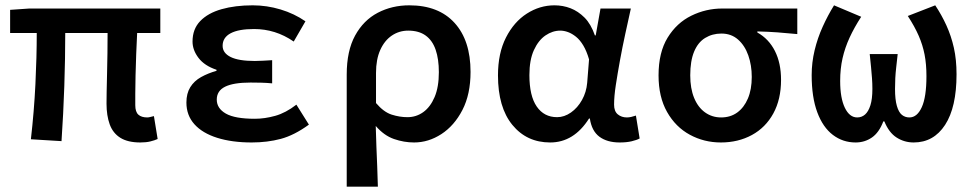

<svg xmlns="http://www.w3.org/2000/svg" viewBox="-20 -523 3640 721"><path d="M507 12Q460 12 432 -5.5Q404 -23 392 -56Q380 -89 380 -134Q380 -149 380.5 -178.5Q381 -208 382 -246Q383 -284 383.5 -323.5Q384 -363 384 -399H225Q225 -304 221.5 -200Q218 -96 211 7L96 0Q108 -105 113 -207Q118 -309 118 -399H18V-486L90 -491H582V-399H495Q493 -362 491.5 -320.5Q490 -279 489 -240Q488 -201 488 -171Q488 -141 488 -128Q488 -103 499.5 -92.5Q511 -82 533 -82Q538 -82 543.5 -83.5Q549 -85 558 -87L572 -1Q561 4 545 8Q529 12 507 12Z M925 12Q851 12 795.5 -5.5Q740 -23 710 -56.5Q680 -90 680 -138Q680 -172 694.5 -195.5Q709 -219 735 -233.5Q761 -248 793 -257V-261Q748 -276 725.5 -305.5Q703 -335 703 -367Q703 -414 732 -444Q761 -474 812 -488.5Q863 -503 929 -503Q982 -503 1033.5 -487.5Q1085 -472 1127 -443L1083 -367Q1048 -391 1011 -402.5Q974 -414 934 -414Q876 -414 846 -398Q816 -382 816 -351Q816 -324 846 -309Q876 -294 937 -294Q952 -294 968 -295Q984 -296 1002 -297V-210Q981 -212 960.5 -212.5Q940 -213 921 -213Q857 -213 825.5 -197.5Q794 -182 794 -149Q794 -116 828 -96.5Q862 -77 937 -77Q974 -77 1013.5 -88Q1053 -99 1093 -130L1140 -55Q1085 -15 1034.5 -1.5Q984 12 925 12Z M1282 178V-243Q1282 -332 1313.5 -389.5Q1345 -447 1398.5 -475Q1452 -503 1517 -503Q1627 -503 1687 -437Q1747 -371 1747 -253Q1747 -169 1716.5 -110Q1686 -51 1637.5 -19.5Q1589 12 1535 12Q1497 12 1459.5 -1Q1422 -14 1391 -50Q1392 -9 1393.5 28Q1395 65 1396.5 101.5Q1398 138 1399 178ZM1510 -83Q1543 -83 1569.5 -102Q1596 -121 1612 -158.5Q1628 -196 1628 -252Q1628 -301 1616 -336Q1604 -371 1578.5 -389.5Q1553 -408 1513 -408Q1479 -408 1451.5 -389.5Q1424 -371 1408 -335.5Q1392 -300 1392 -249V-136Q1421 -102 1451 -92.5Q1481 -83 1510 -83Z M2046 12Q1958 12 1904 -54Q1850 -120 1850 -240Q1850 -323 1880 -382Q1910 -441 1958.5 -472Q2007 -503 2062 -503Q2094 -503 2122.5 -492Q2151 -481 2175 -457Q2199 -433 2214 -390H2217L2235 -491H2349Q2339 -446 2328 -395.5Q2317 -345 2308 -295.5Q2299 -246 2292.5 -203.5Q2286 -161 2286 -130Q2286 -105 2300 -93.5Q2314 -82 2334 -82Q2342 -82 2350.5 -84Q2359 -86 2368 -89L2382 -3Q2371 3 2352 7.5Q2333 12 2307 12Q2260 12 2231 -9.5Q2202 -31 2195 -78H2192Q2135 12 2046 12ZM2072 -83Q2099 -83 2124 -100.5Q2149 -118 2165.5 -147.5Q2182 -177 2185 -212L2192 -300Q2183 -331 2170.5 -352Q2158 -373 2143 -385Q2128 -397 2113 -402.5Q2098 -408 2084 -408Q2055 -408 2028.5 -390Q2002 -372 1985 -335Q1968 -298 1968 -241Q1968 -163 1995.5 -123Q2023 -83 2072 -83Z M2687 12Q2624 12 2570.5 -17Q2517 -46 2485 -102.5Q2453 -159 2453 -240Q2453 -326 2487 -381.5Q2521 -437 2576 -464Q2631 -491 2692 -491H2974V-395Q2933 -399 2899 -401.5Q2865 -404 2824 -405V-401Q2867 -377 2890 -331.5Q2913 -286 2913 -223Q2913 -150 2884 -97Q2855 -44 2803.5 -16Q2752 12 2687 12ZM2688 -82Q2723 -82 2748.5 -100.5Q2774 -119 2788.5 -153Q2803 -187 2803 -234Q2803 -278 2790 -315Q2777 -352 2751.5 -374.5Q2726 -397 2689 -397Q2655 -397 2628 -380.5Q2601 -364 2586.5 -329Q2572 -294 2572 -240Q2572 -191 2586.5 -155.5Q2601 -120 2627.5 -101Q2654 -82 2688 -82Z M3193 12Q3145 12 3107.5 -16.5Q3070 -45 3049 -101.5Q3028 -158 3028 -241Q3028 -288 3039 -334Q3050 -380 3069.5 -423Q3089 -466 3112 -503L3214 -460Q3188 -420 3170.5 -382Q3153 -344 3144 -304.5Q3135 -265 3135 -219Q3135 -155 3152.5 -118.5Q3170 -82 3199 -82Q3216 -82 3228.5 -93Q3241 -104 3248.5 -127.5Q3256 -151 3256 -189Q3256 -210 3254.5 -229.5Q3253 -249 3251 -270.5Q3249 -292 3246 -320H3351Q3348 -292 3345.5 -270.5Q3343 -249 3342 -229.5Q3341 -210 3341 -189Q3341 -149 3348 -125Q3355 -101 3367 -91.5Q3379 -82 3395 -82Q3424 -82 3441.5 -120.5Q3459 -159 3459 -237Q3459 -282 3452 -318Q3445 -354 3430 -388.5Q3415 -423 3389 -463L3492 -503Q3516 -467 3534 -427.5Q3552 -388 3562 -343.5Q3572 -299 3572 -244Q3572 -120 3529 -54Q3486 12 3411 12Q3376 12 3347 -6.5Q3318 -25 3301 -67H3297Q3281 -25 3254 -6.5Q3227 12 3193 12Z"/></svg>

Font: Source Code Pro SemiBold
Style: Regular
Weight: 600
Monospace: yes
Designer: Paul D. Hunt, Teo Tuominen
Foundry: Adobe Systems Incorporated
Version: Version 1.018;hotconv 1.0.116;makeotfexe 2.5.65601